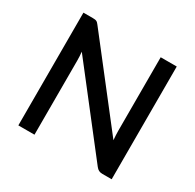

<svg xmlns="http://www.w3.org/2000/svg" viewBox="-156 -891 1080 1062"><g transform="rotate(30 384.0 -360.0)"><path d="M146.5 -720H85.5V0H188.5V-473.5C188.5 -481.5 188.2 -490.2 187.8 -499.8C187.2 -509.2 186.5 -518.8 185.5 -528.5L581 -20.5C586.7 -13.2 592.7 -7.9 599 -4.8C605.3 -1.6 613 0 622 0H681.5V-720H579V-250.5C579 -241.8 579.2 -232.5 579.8 -222.5C580.2 -212.5 581 -202.3 582 -192L186 -700.5C183 -704.5 180.2 -707.8 177.5 -710.5C174.8 -713.2 172 -715.2 169 -716.5C166 -717.8 162.8 -718.8 159.2 -719.2C155.8 -719.8 151.5 -720 146.5 -720Z"/></g></svg>

Font: Lato Semibold
Style: Regular
Weight: 600
Designer: Lukasz Dziedzic
Foundry: tyPoland Lukasz Dziedzic
Version: Version 2.006; 2014-01-15